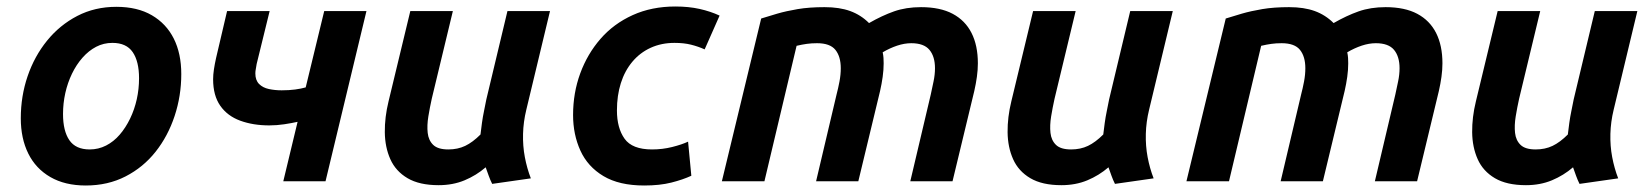

<svg xmlns="http://www.w3.org/2000/svg" viewBox="-20 -558 5085 591"><path d="M244 13Q180 13 135 -13Q90 -39 67 -85.5Q44 -132 44 -194Q44 -262 65 -323.5Q86 -385 125 -433Q164 -481 218 -509Q272 -537 338 -537Q403 -537 447.5 -511Q492 -485 515 -439Q538 -393 538 -330Q538 -263 517.5 -201Q497 -139 459 -91Q421 -43 366.5 -15Q312 13 244 13ZM256 -98Q283 -98 306.5 -110Q330 -122 348.5 -143.5Q367 -165 380.5 -193Q394 -221 401 -252.5Q408 -284 408 -317Q408 -369 388.5 -397.5Q369 -426 326 -426Q299 -426 276 -414Q253 -402 234 -380.5Q215 -359 201.5 -331Q188 -303 181 -271.5Q174 -240 174 -207Q174 -155 193.5 -126.5Q213 -98 256 -98Z M852 0 896 -183Q878 -179 855 -175.5Q832 -172 809 -172Q759 -172 719.5 -186.5Q680 -201 658 -232.5Q636 -264 636 -314Q636 -328 638.5 -344.5Q641 -361 645 -379L679 -524H810L770 -361Q769 -353 767.5 -346Q766 -339 766 -332Q766 -311 777.5 -299.5Q789 -288 807.5 -284Q826 -280 847 -280Q870 -280 888.5 -282.5Q907 -285 921 -289L978 -524H1108L982 0Z M1330 12Q1271 12 1234.5 -9.5Q1198 -31 1181.5 -68Q1165 -105 1164.5 -151Q1164 -197 1176 -246L1243 -524H1374L1309 -254Q1303 -227 1298.5 -199.5Q1294 -172 1296.5 -149Q1299 -126 1313.5 -112Q1328 -98 1360 -98Q1389 -98 1412 -109Q1435 -120 1459 -144Q1461 -161 1463.5 -179.5Q1466 -198 1470 -217Q1474 -236 1477 -252L1542 -524H1673L1600 -220Q1591 -183 1590 -146Q1589 -109 1595.5 -74.5Q1602 -40 1614 -9L1495 8Q1489 -4 1484.5 -16.5Q1480 -29 1475 -43Q1446 -18 1410 -3Q1374 12 1330 12Z M1963 13Q1886 13 1837.5 -16Q1789 -45 1766.5 -94.5Q1744 -144 1744 -204Q1744 -272 1766 -332Q1788 -392 1828.5 -438.5Q1869 -485 1927.5 -511.5Q1986 -538 2059 -538Q2100 -538 2133.5 -530.5Q2167 -523 2195 -510L2149 -406Q2129 -415 2107 -420.5Q2085 -426 2056 -426Q2016 -426 1983 -411Q1950 -396 1926.5 -368Q1903 -340 1891 -302Q1879 -264 1879 -218Q1879 -164 1902.5 -131Q1926 -98 1987 -98Q2019 -98 2049 -105.5Q2079 -113 2098 -122L2108 -17Q2082 -5 2046.5 4Q2011 13 1963 13Z M2202 0 2323 -501Q2345 -508 2372.5 -516Q2400 -524 2435.5 -530Q2471 -536 2518 -536Q2564 -536 2597 -524Q2630 -512 2655 -487Q2695 -510 2732 -523Q2769 -536 2815 -536Q2874 -536 2912.5 -515.5Q2951 -495 2970.5 -456.5Q2990 -418 2990 -363Q2990 -343 2987 -321.5Q2984 -300 2979 -278L2912 0H2782L2845 -267Q2849 -286 2853.5 -307Q2858 -328 2858 -348Q2858 -384 2841 -404.5Q2824 -425 2785 -425Q2764 -425 2741.5 -417.5Q2719 -410 2697 -397Q2699 -388 2699.5 -379.5Q2700 -371 2700 -363Q2700 -343 2697 -321.5Q2694 -300 2689 -278L2622 0H2492L2555 -267Q2560 -286 2564 -307Q2568 -328 2568 -348Q2568 -384 2551.5 -404.5Q2535 -425 2495 -425Q2478 -425 2463.5 -423Q2449 -421 2432 -417L2333 0Z M3247 12Q3188 12 3151.5 -9.5Q3115 -31 3098.5 -68Q3082 -105 3081.5 -151Q3081 -197 3093 -246L3160 -524H3291L3226 -254Q3220 -227 3215.5 -199.5Q3211 -172 3213.5 -149Q3216 -126 3230.5 -112Q3245 -98 3277 -98Q3306 -98 3329 -109Q3352 -120 3376 -144Q3378 -161 3380.5 -179.5Q3383 -198 3387 -217Q3391 -236 3394 -252L3459 -524H3590L3517 -220Q3508 -183 3507 -146Q3506 -109 3512.5 -74.5Q3519 -40 3531 -9L3412 8Q3406 -4 3401.5 -16.5Q3397 -29 3392 -43Q3363 -18 3327 -3Q3291 12 3247 12Z M3632 0 3753 -501Q3775 -508 3802.5 -516Q3830 -524 3865.5 -530Q3901 -536 3948 -536Q3994 -536 4027 -524Q4060 -512 4085 -487Q4125 -510 4162 -523Q4199 -536 4245 -536Q4304 -536 4342.5 -515.5Q4381 -495 4400.5 -456.5Q4420 -418 4420 -363Q4420 -343 4417 -321.5Q4414 -300 4409 -278L4342 0H4212L4275 -267Q4279 -286 4283.5 -307Q4288 -328 4288 -348Q4288 -384 4271 -404.5Q4254 -425 4215 -425Q4194 -425 4171.5 -417.5Q4149 -410 4127 -397Q4129 -388 4129.5 -379.5Q4130 -371 4130 -363Q4130 -343 4127 -321.5Q4124 -300 4119 -278L4052 0H3922L3985 -267Q3990 -286 3994 -307Q3998 -328 3998 -348Q3998 -384 3981.5 -404.5Q3965 -425 3925 -425Q3908 -425 3893.5 -423Q3879 -421 3862 -417L3763 0Z M4677 12Q4618 12 4581.5 -9.5Q4545 -31 4528.5 -68Q4512 -105 4511.5 -151Q4511 -197 4523 -246L4590 -524H4721L4656 -254Q4650 -227 4645.5 -199.5Q4641 -172 4643.5 -149Q4646 -126 4660.5 -112Q4675 -98 4707 -98Q4736 -98 4759 -109Q4782 -120 4806 -144Q4808 -161 4810.5 -179.5Q4813 -198 4817 -217Q4821 -236 4824 -252L4889 -524H5020L4947 -220Q4938 -183 4937 -146Q4936 -109 4942.5 -74.5Q4949 -40 4961 -9L4842 8Q4836 -4 4831.5 -16.5Q4827 -29 4822 -43Q4793 -18 4757 -3Q4721 12 4677 12Z"/></svg>

Font: Ubuntu Sans
Style: Bold Italic
Weight: 700
Italic angle: -13.5°
Designer: Dalton Maag Ltd
Foundry: Dalton Maag Ltd
Version: Version 1.006